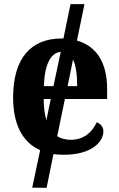

<svg xmlns="http://www.w3.org/2000/svg" viewBox="-20 -734 574 923"><path d="M135 168 204 169 237 7C253 9 269 10 286 10C421 10 477 -52 477 -103C477 -125 462 -140 445 -146C423 -99 384 -62 320 -62C295 -62 273 -68 255 -79L292 -258H495V-307C495 -435 442 -513 350 -539L386 -714H319L285 -549C282 -549 279 -549 276 -549C128 -549 43 -453 43 -265C43 -138 87 -50 173 -12ZM191 -320C194 -423 223 -480 272 -485L237 -320ZM351 -320H305L331 -448C345 -419 351 -375 351 -320ZM190 -258H224L203 -156C195 -184 190 -217 190 -258Z"/></svg>

Font: Noto Serif SemiCondensed
Style: Bold
Weight: 700
Width: 4
Designer: Monotype Design Team
Foundry: Monotype Imaging Inc.
Version: Version 2.015